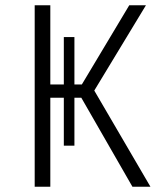

<svg xmlns="http://www.w3.org/2000/svg" viewBox="-20 -705 606 725"><path d="M336 -363 531 -685H468L289 -386H261V-565H221V-386H170V-685H111V0H170V-336H221V-155H261V-336H287L480 0H548Z"/></svg>

Font: FiraGO Light
Style: Regular
Weight: 300
Designer: bBox Type
Foundry: bBox Type GmbH
Version: Version 1.001;PS 001.001;hotconv 1.0.88;makeotf.lib2.5.64775